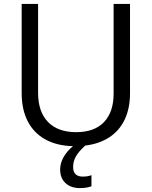

<svg xmlns="http://www.w3.org/2000/svg" viewBox="-20 -734 771 977"><path d="M286.1 128.4Q286.1 97.2 302.7 66.9Q319.3 36.6 351.1 9.8Q269 7.8 210.4 -24.7Q151.9 -57.1 121.1 -116.9Q90.3 -176.8 90.3 -259.8V-713.9H173.8V-262.2Q173.8 -165.5 224.1 -113.5Q274.4 -61.5 367.7 -61.5Q460 -61.5 509 -112.5Q558.1 -163.6 558.1 -258.3V-713.9H641.6V-259.3Q641.6 -183.6 615 -126.7Q588.4 -69.8 537.1 -35.9Q485.8 -2 413.6 6.8Q381.8 35.6 366.9 60.8Q352.1 85.9 352.1 115.7Q352.1 164.6 401.4 164.6Q427.7 164.6 445.3 157.2V213.9Q420.9 223.1 386.7 223.1Q340.8 223.1 313.5 197.8Q286.1 172.4 286.1 128.4Z"/></svg>

Font: Viking Open Sans
Style: Regular
Weight: 400
Foundry: Ascender Corporation
Version: Version 2.001